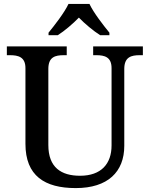

<svg xmlns="http://www.w3.org/2000/svg" viewBox="-20 -951 765 981"><path d="M228 -784V-771H275C310 -793 353 -830 383 -861C413 -830 457 -793 492 -771H539V-784C508 -822 458 -886 437 -931H330C309 -886 259 -822 228 -784ZM367 10C531 10 615 -73 615 -206V-599C615 -660 651 -669 694 -669H710V-714H456V-669H472C514 -669 550 -660 550 -603V-208C550 -114 497 -53 389 -53C293 -53 227 -95 227 -210V-599C227 -660 262 -669 306 -669H321V-714H15V-669H31C73 -669 110 -660 110 -603V-216C110 -53 208 10 367 10Z"/></svg>

Font: Noto Serif Devanagari Medium
Style: Regular
Weight: 500
Designer: Universal Thirst, Indian Type Foundry and the Monotype Design Team
Foundry: Monotype Imaging Inc.
Version: Version 2.004